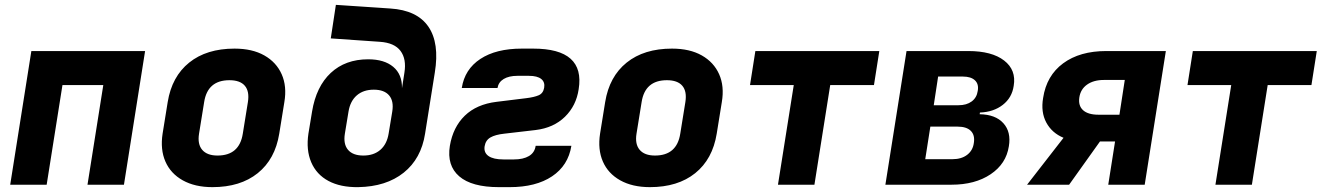

<svg xmlns="http://www.w3.org/2000/svg" viewBox="-20 -760 5440 790"><path d="M22 0 109 -550H577L490 0H340L405 -410H237L172 0Z M854 10Q782 10 732 -18Q682 -46 660.5 -95.5Q639 -145 649 -210L670 -340Q687 -445 758.5 -502.5Q830 -560 945 -560Q1018 -560 1067.5 -532Q1117 -504 1139 -454.5Q1161 -405 1150 -340L1129 -210Q1112 -105 1040.5 -47.5Q969 10 854 10ZM875 -120Q965 -120 979 -210L1000 -340Q1007 -384 987.5 -407Q968 -430 924 -430Q834 -430 820 -340L799 -210Q792 -167 812 -143.5Q832 -120 875 -120Z M1454 10Q1381 11 1331.5 -15.5Q1282 -42 1260.5 -92.5Q1239 -143 1249 -210L1264 -301Q1281 -404 1341 -460Q1401 -516 1495 -516Q1561 -516 1598 -485Q1635 -454 1634 -397L1644 -461Q1653 -517 1628 -550.5Q1603 -584 1543 -588L1341 -602L1362 -740L1586 -725Q1696 -718 1742.5 -650.5Q1789 -583 1769 -461L1729 -210Q1713 -107 1641 -49.5Q1569 8 1454 10ZM1475 -120Q1518 -120 1545 -143.5Q1572 -167 1579 -210L1594 -301Q1601 -344 1581 -367.5Q1561 -391 1518 -391Q1475 -391 1448 -367.5Q1421 -344 1414 -301L1399 -210Q1392 -167 1412 -143.5Q1432 -120 1475 -120Z M2077 10H2033Q1921 10 1869.5 -34.5Q1818 -79 1831 -160Q1844 -237 1892.5 -284Q1941 -331 2023 -341L2145 -356Q2178 -360 2196.5 -368Q2215 -376 2219 -399Q2223 -422 2207 -435Q2191 -448 2156 -448H2109Q2074 -448 2052.5 -435Q2031 -422 2027 -398H1880Q1892 -475 1956.5 -517.5Q2021 -560 2127 -560H2174Q2388 -560 2361 -393Q2351 -325 2304.5 -279.5Q2258 -234 2184 -225L2055 -210Q2018 -206 1998 -194.5Q1978 -183 1974 -158Q1970 -132 1990 -118Q2010 -104 2051 -104H2095Q2133 -104 2156.5 -118Q2180 -132 2184 -160H2331Q2318 -79 2251.5 -34.5Q2185 10 2077 10Z M2654 10Q2582 10 2532 -18Q2482 -46 2460.5 -95.5Q2439 -145 2449 -210L2470 -340Q2487 -445 2558.5 -502.5Q2630 -560 2745 -560Q2818 -560 2867.5 -532Q2917 -504 2939 -454.5Q2961 -405 2950 -340L2929 -210Q2912 -105 2840.5 -47.5Q2769 10 2654 10ZM2675 -120Q2765 -120 2779 -210L2800 -340Q2807 -384 2787.5 -407Q2768 -430 2724 -430Q2634 -430 2620 -340L2599 -210Q2592 -167 2612 -143.5Q2632 -120 2675 -120Z M3181 0 3246 -410H3066L3088 -550H3598L3576 -410H3396L3331 0Z M3623 0 3710 -550H3964Q4061 -550 4111.5 -511Q4162 -472 4151 -407Q4144 -358 4106 -328.5Q4068 -299 4012 -297L4011 -290Q4076 -289 4108.5 -253Q4141 -217 4131 -158Q4120 -86 4056 -43Q3992 0 3895 0ZM3822 -327H3924Q3957 -327 3978 -342.5Q3999 -358 4003 -386Q4008 -414 3991.5 -429.5Q3975 -445 3942 -445H3840ZM3787 -105H3899Q3936 -105 3959.5 -123Q3983 -141 3987 -172Q3992 -204 3974.5 -221.5Q3957 -239 3920 -239H3808Z M4206 0 4356 -193Q4308 -213 4285 -256Q4262 -299 4272 -357Q4286 -449 4354.5 -499.5Q4423 -550 4532 -550H4777L4690 0H4540L4568 -178H4506L4379 0ZM4500 -288H4586L4608 -431H4522Q4480 -431 4453 -412Q4426 -393 4421 -359Q4416 -325 4436.5 -306.5Q4457 -288 4500 -288Z M4981 0 5046 -410H4866L4888 -550H5398L5376 -410H5196L5131 0Z"/></svg>

Font: JetBrains Mono ExtraBold
Style: Italic
Weight: 800
Italic angle: -9°
Monospace: yes
Designer: Philipp Nurullin, Konstantin Bulenkov
Foundry: JetBrains
Version: Version 2.305; ttfautohint (v1.8.4.7-5d5b)